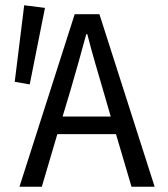

<svg xmlns="http://www.w3.org/2000/svg" viewBox="-20 -710 640 730"><path d="M248 -367 218 -267H401L372 -367Q356 -422 341.5 -471.5Q327 -521 312 -580H308Q292 -521 278 -471.5Q264 -422 248 -367ZM54 0 264 -656H358L568 0H480L421 -200H198L139 0ZM93 -389 36 -399 72 -690 151 -680Z"/></svg>

Font: Source Code Pro
Style: Regular
Weight: 400
Monospace: yes
Designer: Paul D. Hunt, Teo Tuominen
Foundry: Adobe Systems Incorporated
Version: Version 2.030;PS 1.000;hotconv 16.6.51;makeotf.lib2.5.65220